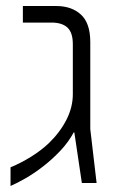

<svg xmlns="http://www.w3.org/2000/svg" viewBox="-20 -608 374 638"><path d="M15 10V-52Q51 -67 84.5 -88Q118 -109 143 -133Q180 -169 201 -210.5Q222 -252 222 -295V-461Q222 -500 204 -516.5Q186 -533 151 -533H56V-588H167Q218 -588 249 -559.5Q280 -531 280 -468V-179L301 0H252L227 -168H225Q207 -135 180.5 -107Q154 -79 124.5 -56Q95 -33 66.5 -16.5Q38 0 15 10Z"/></svg>

Font: Noto Sans Hebrew Light
Style: Regular
Weight: 300
Designer: Monotype Design Team
Foundry: Monotype Imaging Inc.
Version: Version 2.003